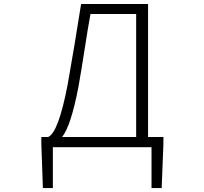

<svg xmlns="http://www.w3.org/2000/svg" viewBox="-20 -749 1040 977"><path d="M672.9 -677.7H440.4Q427.7 -609.4 409.7 -492.7Q391.6 -376 378.9 -305.7Q340.8 -107.4 295.9 -51.8H672.9ZM733.4 -51.8H811.5V-16.6L802.7 208H751V0H249V208H198.2L190.4 -16.6V-51.8H224.6Q277.3 -73.2 324.2 -318.4Q359.4 -515.6 392.6 -728.5H733.4Z"/></svg>

Font: GenEi Gothic M Light
Style: Regular
Weight: 300
Designer: o_tamon (Modified); [Source Han Sans]
Ryoko NISHIZUKA  (kana & ideographs); Paul D. Hunt (Latin, Greek & Cyrillic); Wenl
Version: Version 1.1a;Original Version 1.004